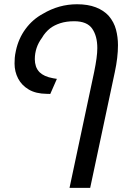

<svg xmlns="http://www.w3.org/2000/svg" viewBox="-20 -661 637 921"><path d="M313.5 240.2 431.6 -315.4Q439 -351.6 442.9 -380.1Q446.8 -408.7 446.8 -430.2Q446.8 -488.3 422.1 -523.7Q397.5 -559.1 335.9 -559.1Q297.9 -559.1 268.8 -549.6Q239.7 -540 220.2 -524.9Q209 -516.1 199 -504.6Q189 -493.2 181.6 -480Q164.1 -456.5 155.5 -430.7Q147 -404.8 147 -377Q147 -359.4 152.3 -343Q157.7 -326.7 170.4 -314Q179.7 -304.7 196 -297.1Q212.4 -289.6 234.9 -285.6L252.9 -282.7L221.2 -210.4L203.6 -210.9Q152.3 -211.4 118.2 -231.4Q84 -251.5 66.9 -284.4Q49.8 -317.4 49.8 -356Q49.8 -369.1 50.8 -383.3Q51.8 -397.5 56.2 -417.5Q68.8 -476.6 102.8 -522.5Q136.7 -568.4 185.5 -594.7Q224.1 -617.7 265.1 -629.2Q306.2 -640.6 349.6 -640.6Q401.4 -640.6 439.5 -626Q477.5 -611.3 501.5 -585Q526.9 -555.2 536.4 -519Q545.9 -482.9 545.9 -444.3Q545.9 -385.3 530.8 -315.4L412.6 240.2Z"/></svg>

Font: Open Sans Medium
Style: Italic
Weight: 500
Italic angle: -12°
Designer: Monotype Design Team
Foundry: Monotype Imaging Inc.
Version: Version 3.000